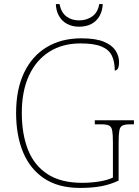

<svg xmlns="http://www.w3.org/2000/svg" viewBox="-20 -912 684 942"><path d="M373 10Q267 10 197.5 -36Q128 -82 93.5 -164.5Q59 -247 59 -358Q59 -473 98 -555Q137 -637 209 -680.5Q281 -724 379 -724Q449 -724 489 -707.5Q529 -691 546.5 -664.5Q564 -638 564 -608Q564 -586 558.5 -576Q553 -566 543 -566Q543 -610 528.5 -639.5Q514 -669 477.5 -684Q441 -699 375 -699Q287 -699 222.5 -658.5Q158 -618 122.5 -542Q87 -466 87 -358Q87 -254 117.5 -177Q148 -100 213.5 -57.5Q279 -15 383 -15Q425 -15 466.5 -21.5Q508 -28 534 -41V-214Q534 -253 530.5 -271.5Q527 -290 515 -296Q503 -302 478 -302H445V-322H637V-302H618Q593 -302 581 -296Q569 -290 565.5 -271.5Q562 -253 562 -214V-26Q522 -7 477.5 1.5Q433 10 373 10ZM368 -781Q334 -781 308.5 -795Q283 -809 269 -834.5Q255 -860 254 -892H272Q280 -851 305.5 -831.5Q331 -812 368 -812Q405 -812 432.5 -831.5Q460 -851 467 -892H484Q483 -860 469 -834.5Q455 -809 429.5 -795Q404 -781 368 -781Z"/></svg>

Font: Noto Serif Hebrew Thin
Style: Regular
Weight: 250
Version: Version 2.003